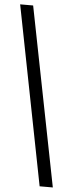

<svg xmlns="http://www.w3.org/2000/svg" viewBox="-60 -790 357 942"><g transform="rotate(5 119.0 -319.5)"><path d="M173 121H238L64 -760H0Z"/></g></svg>

Font: Noto Serif Armenian ExtraCondensed ExtraBold
Style: Regular
Weight: 800
Width: 2
Designer: Monotype Design Team
Foundry: Monotype Imaging Inc.
Version: Version 2.008